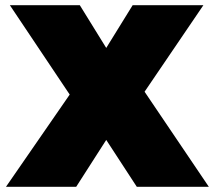

<svg xmlns="http://www.w3.org/2000/svg" viewBox="-20 -721 829 741"><path d="M3 0 249 -356 18 -701H288L390 -536L492 -701H765L538 -367L786 0H508L390 -181L274 0Z"/></svg>

Font: Montserrat Black
Style: Regular
Weight: 900
Designer: Julieta Ulanovsky
Foundry: Julieta Ulanovsky
Version: Version 9.000; ttfautohint (v1.8.4.7-5d5b)